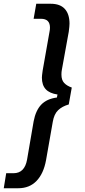

<svg xmlns="http://www.w3.org/2000/svg" viewBox="-109 -892 450 1022"><path d="M-89 110 -76 30H-37Q22 30 35 -42L70 -246Q81 -304 110.5 -335Q140 -366 194 -373L197 -389Q155 -395 134.5 -417Q114 -439 114 -479Q114 -488 118 -516L154 -720Q157 -734 157 -745Q157 -792 109 -792H70L84 -872H161Q211 -872 236 -844.5Q261 -817 261 -766Q261 -753 257 -723L220 -519Q218 -510 218 -495Q218 -466 232.5 -450.5Q247 -435 273 -426L257 -336Q222 -326 200.5 -305.5Q179 -285 172 -244L136 -39Q123 32 85.5 71Q48 110 -12 110Z"/></svg>

Font: Open Sauce Sans Medium Italic
Style: Regular
Weight: 500
Italic angle: -10°
Designer: Alfredo Marco Pradil
Foundry: Creative Sauce Fz LLC
Version: Version 1.477